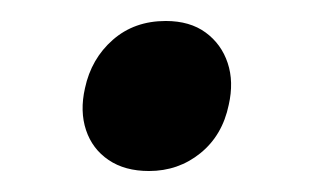

<svg xmlns="http://www.w3.org/2000/svg" viewBox="-20 -316 300 183"><path d="M122 -153Q99 -153 83.5 -163.5Q68 -174 62 -192Q56 -210 61 -232Q67 -260 87.5 -278Q108 -296 138 -296Q161 -296 176 -285Q191 -274 197 -256Q203 -238 198 -216Q192 -187 171 -170Q150 -153 122 -153Z"/></svg>

Font: Ysabeau
Style: Bold Italic
Weight: 700
Italic angle: -12°
Designer: Christian Thalmann (Catharsis Fonts)
Version: Version 2.002